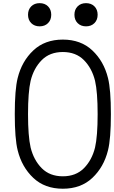

<svg xmlns="http://www.w3.org/2000/svg" viewBox="-20 -1176 717 1207"><path d="M468.1 -1136.1Q488.3 -1156.2 520.8 -1156.2Q553.4 -1156.2 573.6 -1136.1Q593.8 -1115.9 593.8 -1083.3Q593.8 -1050.8 573.6 -1030.6Q553.4 -1010.4 520.8 -1010.4Q488.3 -1010.4 468.1 -1030.6Q447.9 -1050.8 447.9 -1083.3Q447.9 -1115.9 468.1 -1136.1ZM176.4 -1136.1Q196.6 -1156.2 229.2 -1156.2Q261.7 -1156.2 281.9 -1136.1Q302.1 -1115.9 302.1 -1083.3Q302.1 -1050.8 281.9 -1030.6Q261.7 -1010.4 229.2 -1010.4Q196.6 -1010.4 176.4 -1030.6Q156.2 -1050.8 156.2 -1083.3Q156.2 -1115.9 176.4 -1136.1ZM172.5 -248.7Q192.1 -169.3 242.5 -118.5Q293 -67.7 375 -67.7Q457 -67.7 507.5 -118.5Q557.9 -169.3 577.5 -248.7Q593.8 -319.7 593.8 -458.3Q593.8 -597 577.5 -668Q557.9 -747.4 507.5 -798.2Q457 -849 375 -849Q293 -849 242.5 -798.2Q192.1 -747.4 172.5 -668Q156.2 -597 156.2 -458.3Q156.2 -319.7 172.5 -248.7ZM91.1 -685.5Q117.2 -791 189.5 -859Q261.7 -927.1 375 -927.1Q488.3 -927.1 560.5 -859Q632.8 -791 658.9 -685.5Q677.1 -613.3 677.1 -458.3Q677.1 -303.4 658.9 -231.1Q632.8 -125.7 560.5 -57.6Q488.3 10.4 375 10.4Q261.7 10.4 189.5 -57.6Q117.2 -125.7 91.1 -231.1Q72.9 -303.4 72.9 -458.3Q72.9 -613.3 91.1 -685.5Z"/></svg>

Font: TypoPRO Monoid
Style: Regular
Weight: 400
Width: 4
Monospace: yes
Designer: Andreas Larsen (@larsenwork)
Version: Version 0.61